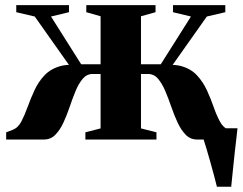

<svg xmlns="http://www.w3.org/2000/svg" viewBox="-20 -532 926 732"><path d="M807 180Q802.5 162 795.8 136.5Q789 111 781.5 84.2Q774 57.5 767 34.2Q760 11 755.5 -2.5L734.5 -43H885.5Q883.5 -24.5 880.8 -1.2Q878 22 875.2 47.2Q872.5 72.5 870 97Q867.5 121.5 865.2 143Q863 164.5 861.5 180ZM3.5 0V-27.5L28.5 -37Q49 -45 61.5 -69Q74 -93 85.5 -124.8Q97 -156.5 111.8 -188.5Q126.5 -220.5 150 -245.2Q173.5 -270 211 -280.2Q248.5 -290.5 306 -277.5L276.5 -237L112.5 -469L42 -485.5V-512.5H243V-485.5L174.5 -469L289.5 -287H363.5V-470L309 -485.5V-512.5H573V-485.5L517.5 -470V-287H593L708 -469L639.5 -485.5V-512.5H839V-485.5L768.5 -469L604.5 -237L575.5 -277.5Q632.5 -290.5 670 -280.2Q707.5 -270 730.8 -245Q754 -220 768.8 -188Q783.5 -156 794.5 -124.2Q805.5 -92.5 818.5 -68.5Q831.5 -44.5 852.5 -36.5L877.5 -27.5V0H732Q706 0 688.2 -18Q670.5 -36 657.2 -64.5Q644 -93 633 -125Q622 -157 610 -185.2Q598 -213.5 582.5 -231.8Q567 -250 544 -250H517.5V-42.5L576.5 -27.5V0H305.5V-27.5L363.5 -42.5V-250H333.5Q311 -250 295.5 -231.8Q280 -213.5 268.2 -185.2Q256.5 -157 245.8 -125Q235 -93 221.8 -64.5Q208.5 -36 190.8 -18Q173 0 147 0Z"/></svg>

Font: Merriweather 120pt ExtraBold
Style: Regular
Weight: 800
Version: Version 2.100